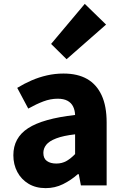

<svg xmlns="http://www.w3.org/2000/svg" viewBox="-20 -958 638 992"><path d="M216 14Q165 14 127.5 -8.5Q90 -31 69.5 -69.5Q49 -108 49 -156Q49 -246 125 -295.5Q201 -345 368 -364Q367 -389 357.5 -408Q348 -427 328.5 -437.5Q309 -448 278 -448Q241 -448 204 -434Q167 -420 126 -397L69 -504Q105 -526 143 -542.5Q181 -559 222.5 -568.5Q264 -578 308 -578Q381 -578 430 -550Q479 -522 505 -466Q531 -410 531 -325V0H398L387 -58H382Q347 -27 305.5 -6.5Q264 14 216 14ZM271 -113Q300 -113 323 -126Q346 -139 368 -162V-264Q307 -257 270.5 -243Q234 -229 219 -210Q204 -191 204 -168Q204 -139 222.5 -126Q241 -113 271 -113ZM324 -652 244 -731 418 -938 528 -831Z"/></svg>

Font: Noto Sans SC ExtraBold
Style: Regular
Weight: 800
Designer: Ryoko NISHIZUKA 西塚涼子 (kana, bopomofo & ideographs); Paul D. Hunt (Latin, Greek & Cyrillic); Sandoll Communications 산돌커뮤니
Foundry: Adobe
Version: Version 2.004-H2;hotconv 1.0.118;makeotfexe 2.5.65603